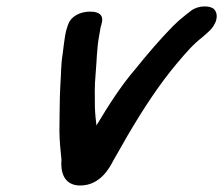

<svg xmlns="http://www.w3.org/2000/svg" viewBox="-20 -528 687 591"><path d="M189.9 -453 189 -450.7C185.6 -441.2 182.4 -430.9 180 -415.3C177.3 -396.4 175.8 -387.5 173 -363C167.3 -329.5 168.4 -299.6 166 -270.6C163 -220.9 163.9 -171.3 162.9 -125.8C163.2 -90.5 166.5 -65.5 169.2 -36.1C169.5 -32.9 158.5 43 227.1 43C290.9 43 319.8 -16.8 328.2 -32.8C336.2 -46.9 352.3 -75.2 373.3 -111.7C422.8 -196.1 471.4 -269.5 523.7 -331.8C554.8 -368.8 574.3 -391.1 603 -413.6C603.5 -414 604.5 -414.8 605.1 -415.4L620.1 -428.7C647.3 -451.8 654.6 -483.4 638.9 -499.7C628 -511 591 -512.7 568 -494.9L551.1 -481.7C537.5 -471.1 525.8 -460.8 514.2 -449.3C472.8 -407.3 437 -365.3 395 -313.5C350 -260.8 314.1 -203.5 276.9 -141.9C274.7 -159.4 272.6 -179.3 272.1 -198.9C271.7 -233.4 270.9 -264.6 274.1 -297.8C277.8 -339.6 278.1 -379.9 284.8 -415.7C288.3 -433.1 288.7 -441.6 290.3 -446C291.7 -449.8 292.3 -453.4 293.2 -457C304 -497.1 255.5 -493.1 241.9 -490.9C230.7 -489.1 200.4 -481.8 189.9 -453Z"/></svg>

Font: Take Off
Style: Hosehead
Weight: 400
Foundry: Cannot Into Space Fonts
Version: Version 0.89